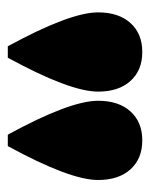

<svg xmlns="http://www.w3.org/2000/svg" viewBox="35 -734 393 504"><g transform="rotate(90 232.0 -481.5)"><path d="M101 -305Q12 -468 12 -542Q12 -596 40 -627Q68 -658 116 -658Q164 -658 192 -627Q220 -596 220 -542Q220 -468 131 -305ZM333 -305Q244 -468 244 -542Q244 -596 272 -627Q300 -658 348 -658Q396 -658 424 -627Q452 -596 452 -542Q452 -468 363 -305Z"/></g></svg>

Font: Arapey Black-Display
Style: Regular
Weight: 900
Designer: Eduardo Rodriguez Tunni
Foundry: Eduardo Rodriguez Tunni
Version: Version 4.000